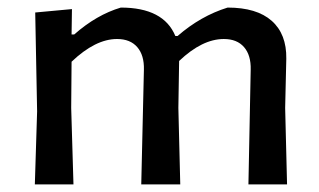

<svg xmlns="http://www.w3.org/2000/svg" viewBox="-20 -487 843 507"><path d="M170 -463 169 -396H176Q235 -448 299 -467Q412 -467 443 -392H449Q510 -445 581 -467Q658 -467 697.5 -432Q737 -397 736 -332L733 -202L738 0H636L642 -303Q643 -341 624.5 -362.5Q606 -384 571 -384Q514 -384 453 -326L451 -202L456 0H353L360 -303Q361 -341 342.5 -362.5Q324 -384 289 -384Q232 -384 169 -324L168 -202L174 0H72L78 -193L73 -454Z"/></svg>

Font: Alegreya Sans Medium
Style: Regular
Weight: 500
Designer: Juan Pablo del Peral
Foundry: Huerta Tipografica
Version: Version 2.007